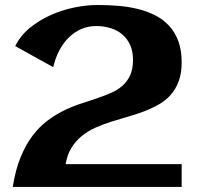

<svg xmlns="http://www.w3.org/2000/svg" viewBox="-20 -737 788 757"><path d="M696.3 -491.7Q696.3 -448.2 684.6 -416.7Q672.9 -385.3 652.8 -362.8Q632.8 -340.3 605.7 -325Q578.6 -309.6 547.9 -297.9Q517.1 -286.1 484.1 -276.9Q451.2 -267.6 418.9 -257.3Q386.7 -247.1 356.9 -233.9Q327.1 -220.7 303.2 -201.4Q279.3 -182.1 262.2 -155Q245.1 -127.9 238.8 -89.8H696.3V0H30.3Q41 -67.4 61 -116.5Q81.1 -165.5 107.4 -200.7Q133.8 -235.8 164.8 -259.5Q195.8 -283.2 228.5 -299.6Q261.2 -315.9 294.4 -326.9Q327.6 -337.9 358.4 -348.1Q389.2 -358.4 415.8 -369.9Q442.4 -381.3 462.2 -398.4Q481.9 -415.5 493.2 -440.2Q504.4 -464.8 504.4 -501.5Q504.4 -534.7 493.2 -559.6Q481.9 -584.5 462.4 -601.1Q442.9 -617.7 416.3 -626Q389.6 -634.3 359.4 -634.3Q327.6 -634.3 300.5 -622.6Q273.4 -610.8 251.7 -589.6Q230 -568.4 214.1 -538.6Q198.2 -508.8 189.9 -472.2L40 -555.2Q60.1 -596.2 96.9 -626.5Q133.8 -656.7 178.7 -677Q223.6 -697.3 272.2 -707.3Q320.8 -717.3 364.3 -717.3Q406.2 -717.3 447.3 -713.9Q488.3 -710.4 525.1 -701.2Q562 -691.9 593.3 -675.8Q624.5 -659.7 647.5 -634.5Q670.4 -609.4 683.3 -574.2Q696.3 -539.1 696.3 -491.7Z"/></svg>

Font: Aclonica
Style: Regular
Weight: 400
Designer: Astigmatic (AOETI)
Foundry: Astigmatic (AOETI)
Version: Version 1.000